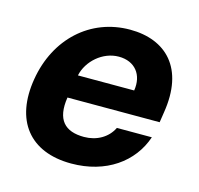

<svg xmlns="http://www.w3.org/2000/svg" viewBox="-87 -646 775 748"><g transform="rotate(15 300.5 -271.5)"><path d="M261.7 10.7C401.6 10.7 503.2 -62.5 539.1 -169.4H398.1C377.5 -126.8 333.5 -102.3 283 -102.3C206 -102.3 166.9 -141.3 181.5 -234H553.3L559.7 -275.6C589.8 -460.9 494 -552.6 349.4 -552.6C188.9 -552.6 66.1 -438.6 38 -270.2C8.9 -97.3 93.8 10.7 261.7 10.7ZM198.5 -327.8C211.3 -387.8 269.2 -439.6 334.2 -439.6C399.5 -439.6 436.1 -392.8 425.4 -327.8Z"/></g></svg>

Font: Magic Ui Pro
Style: Bold Italic
Weight: 700
Italic angle: -9.39999°
Designer: Stefan Endress, Andreas Faust
Version: Version 1.000;FEAKit 1.0